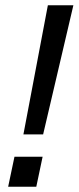

<svg xmlns="http://www.w3.org/2000/svg" viewBox="-20 -710 299 730"><path d="M162 -690H259L144 -199H69ZM35 -114H142L118 0H11Z"/></svg>

Font: Decalotype Medium Italic
Style: Regular
Weight: 500
Italic angle: -12°
Designer: Alfredo Marco Pradil
Foundry: Alfredo Marco Pradil
Version: Version 1.0